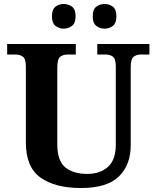

<svg xmlns="http://www.w3.org/2000/svg" viewBox="-20 -935 787 965"><path d="M387 10Q257 10 183.5 -42.5Q110 -95 110 -218V-600Q110 -640 94.5 -650.5Q79 -661 59 -661H16V-714H361V-661H319Q298 -661 283 -650Q268 -639 268 -596V-210Q268 -126 308.5 -93.5Q349 -61 417 -61Q484 -61 523 -96.5Q562 -132 562 -208V-600Q562 -640 547 -650.5Q532 -661 511 -661H469V-714H731V-661H688Q667 -661 652 -650Q637 -639 637 -596V-206Q637 -106 577.5 -48Q518 10 387 10ZM506 -791Q482 -791 464 -804.8Q446 -818.6 446 -852.7Q446 -888 464 -901.5Q482 -915 506 -915Q529 -915 547 -901.7Q565 -888.4 565 -853Q565 -818.7 547 -804.8Q529 -791 506 -791ZM300 -791Q277 -791 259 -804.8Q241 -818.6 241 -852.7Q241 -888 259 -901.5Q277 -915 300 -915Q323 -915 341.5 -901.7Q360 -888.4 360 -853Q360 -818.7 341.5 -804.8Q323 -791 300 -791Z"/></svg>

Font: Noto Serif Test
Style: Regular
Weight: 400
Version: Version 1.000